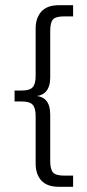

<svg xmlns="http://www.w3.org/2000/svg" viewBox="-20 -603 334 738"><path d="M36 -213V-255H63Q94 -255 105.5 -267.5Q117 -280 117 -310V-493Q117 -534 139 -558.5Q161 -583 206 -583H261V-540H226Q194 -540 183.5 -528Q173 -516 173 -484V-305Q173 -270 157 -251.5Q141 -233 107 -233V-235Q141 -235 157 -217Q173 -199 173 -162V16Q173 47 183.5 59.5Q194 72 226 72H261V115H206Q161 115 139 91Q117 67 117 25V-158Q117 -188 105.5 -200.5Q94 -213 63 -213Z"/></svg>

Font: Rokkitt SemiBold Light
Style: Regular
Weight: 300
Version: Version 3.103